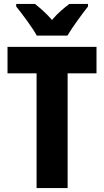

<svg xmlns="http://www.w3.org/2000/svg" viewBox="-20 -1044 526 971"><path d="M166 -864H321C345 -905 395 -973 425 -1011V-1024H331C304 -1004 273 -979 243 -943C214 -977 182 -1004 157 -1024H62V-1011C92 -974 145 -903 166 -864ZM322 -93V-673H468V-807H18V-673H165V-93Z"/></svg>

Font: Noto Sans Kannada UI Condensed ExtraBold
Style: Regular
Weight: 800
Width: 3
Designer: Jelle Bosma - Monotype Design Team
Foundry: Monotype Imaging Inc.
Version: Version 2.005